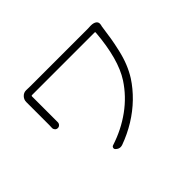

<svg xmlns="http://www.w3.org/2000/svg" viewBox="-130 -966 1261 1261"><g transform="rotate(-45 500.0 -335.5)"><path d="M797.9 -686.5Q801.8 -686.5 804.7 -686.5Q826.2 -686.5 840.8 -677.7Q854.5 -668.9 854.5 -653.3Q854.5 -648.4 853.5 -642.6Q851.6 -634.8 850.6 -630.9Q841.8 -567.4 835.9 -531.2Q830.1 -495.1 817.4 -439.5Q804.7 -383.8 786.6 -339.4Q768.6 -294.9 744.1 -255.9Q706.1 -197.3 652.8 -145.5Q599.6 -93.8 533.7 -53.2Q467.8 -12.7 394.5 13.7Q385.7 16.6 377 16.6Q359.4 16.6 344.7 2Q336.9 -4.9 339.4 -14.6Q341.8 -24.4 351.6 -27.3Q460.9 -62.5 550.3 -127.4Q639.6 -192.4 698.2 -282.2Q775.4 -401.4 793.9 -629.9Q794.9 -636.7 788.1 -636.7H208Q201.2 -636.7 201.2 -629.9V-416Q201.2 -400.4 201.2 -391.6Q201.2 -379.9 193.4 -371.6Q185.5 -363.3 174.3 -363.3Q163.1 -363.3 155.3 -371.1Q147.5 -379.9 147.5 -390.6L148.4 -416V-630.9Q148.4 -653.3 164.1 -669.9Q179.7 -686.5 202.1 -686.5L242.2 -685.5H777.3Q788.1 -685.5 797.9 -686.5Z"/></g></svg>

Font: Gen Jyuu Gothic Light
Style: Regular
Weight: 200
Designer: [Source Han Sans]
Ryoko NISHIZUKA  (kana & ideographs); Paul D. Hunt (Latin, Greek & Cyrillic); Wenlong ZHANG  (bopomofo
Version: Version 1.002.20150607